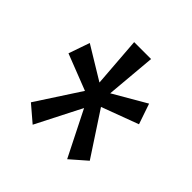

<svg xmlns="http://www.w3.org/2000/svg" viewBox="-122 -638 618 618"><g transform="rotate(45 187.5 -328.5)"><path d="M108 -119 53 -166 150 -315 27 -363 52 -435 164 -367 151 -538H228L213 -367L325 -432L349 -362L223 -315L320 -167L265 -119L187 -274Z"/></g></svg>

Font: Inconsolata Condensed Medium
Style: Regular
Weight: 500
Width: 3
Monospace: yes
Designer: Raph Levien, Cyreal, Brenton Simpson
Foundry: Raph Levien, Cyreal, Google
Version: Version 3.100; ttfautohint (v1.8.4.7-5d5b)